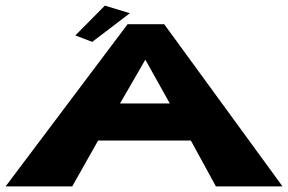

<svg xmlns="http://www.w3.org/2000/svg" viewBox="-37 -663 1025 683"><path d="M231 -537 291 -514 425 -616 336 -643ZM547 -577H417L-17 0H220L312 -163H642L731 0H968ZM567 -295H390L479 -449H481Z"/></svg>

Font: Hussar Milosc
Style: Bold
Weight: 700
Foundry: Cannot Into Space Fonts
Version: Version 1.02